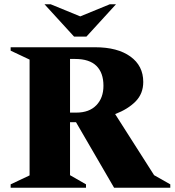

<svg xmlns="http://www.w3.org/2000/svg" viewBox="-20 -882 820 902"><path d="M30 0V-16L119 -58V-602L30 -644V-660H427Q532 -660 592.5 -616.5Q653 -573 653 -497Q653 -442 617 -405.5Q581 -369 521 -346L704 -59L780 -16V0H516L337 -308H309V-59L384 -16V0ZM333 -605H309V-353H339Q399 -353 432.5 -387.5Q466 -422 466 -479Q466 -540 433 -572.5Q400 -605 333 -605ZM328 -710 189 -862H218L357 -805L496 -862H525L386 -710Z"/></svg>

Font: Spectral SC ExtraBold
Style: Regular
Weight: 800
Designer: Jean-Baptiste Levee
Foundry: Production Type
Version: Version 2.001